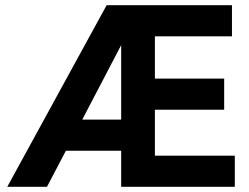

<svg xmlns="http://www.w3.org/2000/svg" viewBox="-20 -720 958 740"><path d="M8 0 391 -700H874V-580H577V-417H844V-297H577V-120H885V0H447V-139H234L161 0ZM297 -259H447V-546Z"/></svg>

Font: Zen Kaku Gothic New Black
Style: Regular
Weight: 900
Designer: Yoshimichi Ohira
Foundry: Positype
Version: Version 1.001